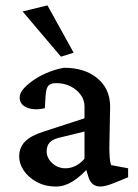

<svg xmlns="http://www.w3.org/2000/svg" viewBox="-20 -681 509 709"><path d="M187.5 7.8Q146.5 7.8 115.2 -9.3Q84 -26.4 67.4 -51.8Q50.8 -77.1 50.8 -102.5Q50.8 -135.7 71.8 -157.7Q92.8 -179.7 141.6 -195.3L292 -244.1V-289.1Q292 -311.5 277.8 -331.1Q263.7 -350.6 240.2 -362.3Q216.8 -374 187.5 -374Q167 -374 158.7 -364.7Q150.4 -355.5 148.4 -328.1L145.5 -281.2Q106.4 -272.5 79.6 -283.7Q52.7 -294.9 52.7 -321.3Q52.7 -337.9 68.8 -355.5Q85 -373 109.9 -389.2Q134.8 -405.3 163.1 -416Q191.4 -426.8 216.8 -430.7Q293 -430.7 339.4 -392.1Q385.7 -353.5 386.7 -290L383.8 -135.7Q383.8 -114.3 385.3 -97.2Q386.7 -80.1 390.6 -71.3L453.1 -59.6V-26.4L400.4 -4.9Q385.7 1 373 4.4Q360.4 7.8 350.6 7.8Q317.4 7.8 306.6 -27.3L293.9 -68.4L310.5 -66.4Q279.3 -30.3 248.5 -11.2Q217.8 7.8 187.5 7.8ZM221.7 -59.6Q241.2 -59.6 258.8 -68.4Q276.4 -77.1 292 -94.7V-195.3L196.3 -171.9Q172.9 -166 162.6 -153.8Q152.3 -141.6 152.3 -122.1Q152.3 -97.7 172.9 -78.6Q193.4 -59.6 221.7 -59.6ZM205.1 -471.7 63.5 -638.7 155.3 -661.1 252 -486.3Z"/></svg>

Font: Crimson Pro ExtraLight Medium
Style: Regular
Weight: 500
Version: Version 1.002